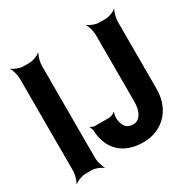

<svg xmlns="http://www.w3.org/2000/svg" viewBox="-167 -905 1102 1100"><g transform="rotate(-30 384.5 -355.5)"><path d="M201 -50V-661C201 -685 212 -722 221 -735L219 -737C207 -725 173 -711 150 -711H107C84 -711 49 -725 37 -737L35 -735C44 -722 55 -685 55 -661V-50C55 -26 44 11 35 24L37 26C49 14 84 0 107 0H150C173 0 207 14 219 26L221 24C212 11 201 -26 201 -50ZM487 -108C446 -108 426 -132 420 -178C418 -191 422 -217 427 -225L425 -227C419 -219 398 -210 385 -210H292C283 -210 270 -216 264 -221L262 -218C266 -213 271 -200 272 -191C273 -161 278 -135 287 -112C317 -34 387 10 487 10C518 10 547 5 573 -6C647 -35 704 -108 704 -219V-661C704 -685 714 -722 723 -735L722 -737C710 -725 675 -711 652 -711H608C585 -711 551 -725 539 -737L537 -735C546 -722 557 -685 557 -661V-219C557 -155 533 -108 487 -108Z"/></g></svg>

Font: Asimov
Style: EdgeExtreme
Weight: 500
Designer: Google
Version: Version 2.000980: 2014